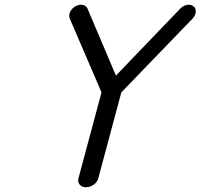

<svg xmlns="http://www.w3.org/2000/svg" viewBox="-20 -789 845 809"><path d="M738.5 -751.7Q750.7 -764.9 767.2 -768.2Q783.7 -771.5 794.7 -762.9Q805.7 -754.4 804.9 -739.4Q804.2 -724.4 792 -711.4L491.2 -399.7L394 -37.4Q390.1 -22 374.9 -11Q359.6 0 342.3 0Q325.2 0 315.8 -11Q306.4 -22 310.5 -37.4L407.7 -399.7L273.7 -711.4Q268.6 -724.4 275.9 -739.5Q283.2 -754.6 298.8 -762.9Q314.5 -771.5 329.2 -768.2Q344 -764.9 349.1 -751.7L468.5 -470.5Z"/></svg>

Font: Tecnico
Style: GruesoInclinado
Weight: 700
Italic angle: -15°
Version: Version 1.3